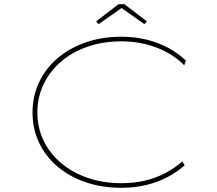

<svg xmlns="http://www.w3.org/2000/svg" viewBox="-20 -885 1032 915"><path d="M559 10Q465 10 387 -17Q309 -44 252.5 -92.5Q196 -141 165.5 -206.5Q135 -272 135 -349Q135 -426 165.5 -491.5Q196 -557 252.5 -606Q309 -655 387 -682.5Q465 -710 559 -710Q623 -710 679 -696Q735 -682 782.5 -656.5Q830 -631 866 -596L858 -574Q824 -609 777.5 -634.5Q731 -660 676 -674Q621 -688 559 -688Q471 -688 397.5 -662.5Q324 -637 270.5 -591Q217 -545 187.5 -483Q158 -421 158 -349Q158 -277 187.5 -215.5Q217 -154 270.5 -108.5Q324 -63 397.5 -37.5Q471 -12 559 -12Q619 -12 671.5 -24.5Q724 -37 768.5 -60.5Q813 -84 849 -116L860 -97Q824 -65 777 -40.5Q730 -16 675.5 -3Q621 10 559 10ZM450 -770 438 -783 545 -865H573L680 -783L668 -770L552 -852H567Z"/></svg>

Font: Lexend Zetta Thin
Style: Regular
Weight: 250
Version: Version 1.007